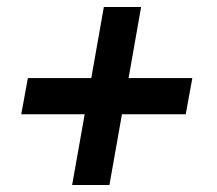

<svg xmlns="http://www.w3.org/2000/svg" viewBox="-20 -531 624 551"><path d="M187 0 223 -203H41L60 -307H242L278 -511H385L349 -307H532L513 -203H330L294 0Z"/></svg>

Font: Archivo VF Beta
Style: Italic
Weight: 400
Italic angle: -10°
Designer: Hector Gatti
Foundry: Omnibus-Type
Version: Version 1.002